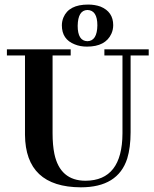

<svg xmlns="http://www.w3.org/2000/svg" viewBox="-20 -799 667 829"><path d="M9.8 -559.6H87.9V-216.8Q89.8 8.8 329.1 9.8Q489.3 9.8 529.3 -114.3Q543.9 -162.1 543.9 -228.5V-559.6H622.1V-585.9H430.7V-559.6H508.8V-222.7Q507.8 -19.5 349.6 -18.6Q239.3 -18.6 214.8 -134.8Q207 -172.9 207 -223.6V-559.6H285.2V-585.9H9.8ZM315.4 -687.5Q316.4 -754.9 357.4 -755.9Q400.4 -754.9 400.4 -689.5Q399.4 -622.1 357.4 -621.1Q315.4 -622.1 315.4 -687.5ZM360.4 -779.3Q277.3 -779.3 253.9 -723.6Q247.1 -707 247.1 -689.5Q247.1 -628.9 302.7 -607.4Q326.2 -597.7 355.5 -597.7Q435.5 -597.7 460.9 -653.3Q468.8 -670.9 468.8 -690.4Q468.8 -748 414.1 -770.5Q389.6 -779.3 360.4 -779.3Z"/></svg>

Font: Abhaya Libre
Style: Bold
Weight: 700
Designer: Pushpananda Ekanayake, Sol Matas, Pathum Egodawatta
Foundry: Mooniak
Version: Version 1.050 ; ttfautohint (v1.6)